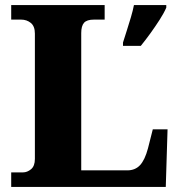

<svg xmlns="http://www.w3.org/2000/svg" viewBox="-20 -734 707 754"><path d="M24 0V-57H70Q87 -57 102 -69.5Q117 -82 117 -110V-602Q117 -631 101 -644Q85 -657 63 -657H24V-714H391V-657H349Q321 -657 310 -644.5Q299 -632 299 -604V-65H480Q511 -65 530 -85.5Q549 -106 561 -151L580 -226H638L631 0ZM463 -567Q469 -586 477.5 -612.5Q486 -639 494 -666Q502 -693 506 -714H633V-704Q624 -683 607 -656.5Q590 -630 570.5 -603Q551 -576 533 -554H463Z"/></svg>

Font: Noto Serif Georgian ExtraBold
Style: Regular
Weight: 800
Designer: Monotype Design Team, Akaki Razmadze
Foundry: Google LLC
Version: Version 2.003; ttfautohint (v1.8.4.7-5d5b)